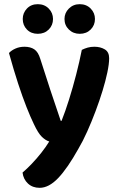

<svg xmlns="http://www.w3.org/2000/svg" viewBox="-20 -711 570 920"><path d="M142 -117Q126 -150 107 -198Q88 -246 67 -310Q46 -374 23 -457Q35 -470 54.5 -478.5Q74 -487 97 -487Q126 -487 144.5 -474.5Q163 -462 173 -429Q197 -354 221 -280.5Q245 -207 271 -132H275Q293 -177 311 -234.5Q329 -292 345 -354Q361 -416 372 -472Q386 -479 400.5 -483Q415 -487 432 -487Q461 -487 482 -474.5Q503 -462 503 -432Q503 -405 494.5 -364.5Q486 -324 471.5 -276.5Q457 -229 438 -178.5Q419 -128 398 -81Q377 -34 355 3Q303 96 258.5 142.5Q214 189 170 189Q136 189 114 168.5Q92 148 88 116Q109 98 132.5 73.5Q156 49 178 21Q200 -7 216 -33Q199 -38 181 -55Q163 -72 142 -117ZM234 -620Q234 -590 213.5 -569.5Q193 -549 161 -549Q129 -549 109 -569.5Q89 -590 89 -620Q89 -649 109 -670Q129 -691 161 -691Q193 -691 213.5 -670Q234 -649 234 -620ZM435 -620Q435 -590 414.5 -569.5Q394 -549 362 -549Q331 -549 310 -569.5Q289 -590 289 -620Q289 -649 310 -670Q331 -691 362 -691Q394 -691 414.5 -670Q435 -649 435 -620Z"/></svg>

Font: BalooTamma2Bold
Style: Bold
Weight: 700
Designer: Divya Kowshik, Shuchita Grover and Ek Type
Foundry: Ek Type
Version: Version 1.700